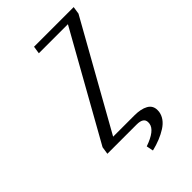

<svg xmlns="http://www.w3.org/2000/svg" viewBox="-196 -582 771 771"><g transform="rotate(-45 189.5 -196.0)"><path d="M58.1 0 63 -32.2 314 -480H148.9L153.8 -512.2H378.9L374 -480L123 -32.2H244.1Q280.8 -32.2 302.7 -20Q324.7 -7.8 324.7 18.1Q324.7 24.4 324.2 27.8Q318.8 62 283 85Q247.1 107.9 196.8 120.1L190.9 90.8Q258.3 67.4 263.2 34.2Q263.7 31.7 263.7 26.4Q263.7 0 224.1 0Z"/></g></svg>

Font: Gawaa
Style: Italic
Weight: 400
Designer: T. Christopher White
Version: Version 1.0